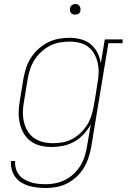

<svg xmlns="http://www.w3.org/2000/svg" viewBox="-20 -727 640 960"><path d="M209 213Q187 213 165.5 210.5Q144 208 123.5 202Q103 196 85.5 185Q68 174 56 157.5Q44 141 38.5 120Q33 99 35 78H56Q54 96 59 114.5Q64 133 75 147Q86 161 101.5 170Q117 179 134.5 184.5Q152 190 171 192Q190 194 209 194Q234 194 258.5 189Q283 184 306.5 172Q330 160 349.5 141.5Q369 123 382.5 100.5Q396 78 403.5 54Q411 30 415 5L434 -105Q419 -78 398 -55.5Q377 -33 351 -18.5Q325 -4 296 2Q267 8 239 8Q210 8 182.5 1.5Q155 -5 133.5 -21Q112 -37 98.5 -60.5Q85 -84 79 -110.5Q73 -137 73.5 -166Q74 -195 79 -223L97 -333Q102 -360 110.5 -387Q119 -414 134.5 -438Q150 -462 172 -482Q194 -502 220 -515Q246 -528 273 -533Q300 -538 328 -538Q357 -538 385 -530.5Q413 -523 434 -505.5Q455 -488 467.5 -463Q480 -438 484 -410L504 -530H593V-511H522L436 8Q431 35 422.5 61.5Q414 88 399 112.5Q384 137 362.5 157Q341 177 315.5 190Q290 203 263 208Q236 213 209 213ZM245 -11Q269 -11 294 -15.5Q319 -20 342 -32.5Q365 -45 384 -63.5Q403 -82 416.5 -104Q430 -126 437.5 -150.5Q445 -175 449 -199Q454 -226 458.5 -253.5Q463 -281 467 -309Q472 -334 473 -360Q474 -386 469 -410Q464 -434 452.5 -455.5Q441 -477 422 -492Q403 -507 378.5 -513Q354 -519 328 -519Q303 -519 278 -514.5Q253 -510 229.5 -498Q206 -486 186 -467.5Q166 -449 152 -426.5Q138 -404 130 -379.5Q122 -355 118 -330L100 -220Q95 -194 94.5 -168Q94 -142 99.5 -118Q105 -94 117.5 -72.5Q130 -51 150 -37Q170 -23 194.5 -17Q219 -11 245 -11ZM356 -654Q350 -654 344 -656Q338 -658 334.5 -663Q331 -668 330 -674Q329 -680 330 -686Q331 -691 333.5 -695Q336 -699 339.5 -701.5Q343 -704 347.5 -705.5Q352 -707 356 -707Q363 -707 368.5 -704.5Q374 -702 377.5 -697Q381 -692 382 -686Q383 -680 382 -674Q382 -669 379.5 -665Q377 -661 373 -658.5Q369 -656 365 -655Q361 -654 356 -654Z"/></svg>

Font: Iosevka Curly Slab ThEx
Style: Italic
Weight: 100
Width: 7
Italic angle: -9°
Monospace: yes
Designer: Belleve Invis
Foundry: Belleve Invis
Version: Version 11.1.0; ttfautohint (v1.8.3)